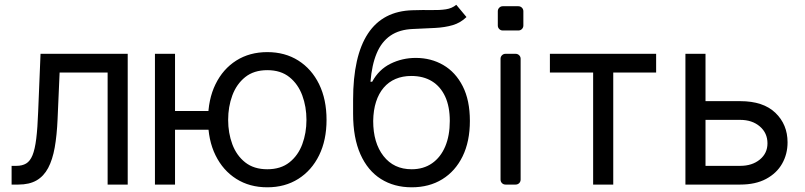

<svg xmlns="http://www.w3.org/2000/svg" viewBox="-20 -770 3357 801"><path d="M28.4 0V-78.1H48.3Q72.8 -78.1 89.1 -87.9Q105.5 -97.7 115.6 -122.3Q125.7 -147 131.2 -191.2Q136.7 -235.4 139.2 -304L149.1 -545.5H512.8V0H429V-467.3H228.7L220.2 -272.7Q217.3 -205.6 208.3 -154.7Q199.2 -103.7 180.9 -69.2Q162.6 -34.8 132.5 -17.4Q102.3 0 56.8 0Z M927.6 -306.8V-228.7H639.2V-306.8ZM710.2 -545.5V0H626.4V-545.5ZM848 -269.9Q848 -355.1 879.1 -418.7Q910.2 -482.2 965.7 -517.4Q1021.3 -552.6 1095.2 -552.6Q1169 -552.6 1224.6 -517.4Q1280.2 -482.2 1311.3 -418.7Q1342.3 -355.1 1342.3 -269.9Q1342.3 -185.4 1311.3 -122.2Q1280.2 -58.9 1224.6 -23.8Q1169 11.4 1095.2 11.4Q1021.3 11.4 965.7 -23.8Q910.2 -58.9 879.1 -122.2Q848 -185.4 848 -269.9ZM1258.5 -269.9Q1258.5 -324.6 1241.1 -371.8Q1223.7 -419 1187.5 -448.2Q1151.3 -477.3 1095.2 -477.3Q1039.1 -477.3 1002.8 -448.2Q966.6 -419 949.2 -371.8Q931.8 -324.6 931.8 -269.9Q931.8 -215.2 949.2 -168.3Q966.6 -121.4 1002.8 -92.7Q1039.1 -63.9 1095.2 -63.9Q1151.3 -63.9 1187.5 -92.7Q1223.7 -121.4 1241.1 -168.3Q1258.5 -215.2 1258.5 -269.9Z M1926.1 -698.9Q1901.3 -674.7 1868.6 -665.1Q1835.9 -655.5 1794.7 -653.4Q1753.6 -651.3 1703.1 -649.1Q1646.3 -647 1609 -621.4Q1571.7 -595.9 1551.5 -547.6Q1531.2 -499.3 1525.6 -429H1532.7Q1560.4 -480.1 1609.4 -504.3Q1658.4 -528.4 1714.5 -528.4Q1778.4 -528.4 1829.5 -498.6Q1880.7 -468.8 1910.5 -410.2Q1940.3 -351.6 1940.3 -265.6Q1940.3 -180 1910 -117.9Q1879.6 -55.8 1825.1 -22.2Q1770.6 11.4 1697.4 11.4Q1624.3 11.4 1569.2 -23.3Q1514.2 -57.9 1483.7 -126.2Q1453.1 -194.6 1453.1 -295.5V-353.7Q1453.1 -535.9 1515.1 -630Q1577.1 -724.1 1701.7 -727.3Q1745.7 -728.7 1780.2 -728Q1814.6 -727.3 1840.2 -731.2Q1865.8 -735.1 1883.5 -750ZM1856.5 -265.6Q1856.5 -325.3 1837.2 -367.2Q1817.8 -409.1 1782 -431.1Q1746.1 -453.1 1696 -453.1Q1659.4 -453.1 1630.3 -440.7Q1601.2 -428.3 1580.6 -404.1Q1560 -380 1548.8 -345.2Q1537.6 -310.4 1536.9 -265.6Q1536.9 -174 1579.9 -119Q1622.9 -63.9 1697.4 -63.9Q1746.8 -63.9 1782.5 -88.8Q1818.2 -113.6 1837.4 -158.9Q1856.5 -204.2 1856.5 -265.6Z M2068.2 -21V-524.9Q2068.2 -533.4 2074.2 -539.4Q2080.3 -545.5 2088.8 -545.5H2131Q2139.9 -545.5 2146 -539.4Q2152 -533.4 2152 -524.9V-21Q2152 -12.1 2146 -6Q2139.9 0 2131 0H2088.8Q2080.3 0 2074.2 -6Q2068.2 -12.1 2068.2 -21ZM2056.8 -723Q2056.8 -731.9 2062.9 -737.9Q2068.9 -744 2077.4 -744H2142.4Q2151.3 -744 2157.3 -737.9Q2163.4 -731.9 2163.4 -723V-663.7Q2163.4 -654.8 2157.3 -648.8Q2151.3 -642.8 2142.4 -642.8H2077.4Q2068.9 -642.8 2062.9 -648.8Q2056.8 -654.8 2056.8 -663.7Z M2274.1 -467.3V-545.5H2717.3V-467.3H2538.4V0H2454.5V-467.3Z M2911.9 -348H3068.2Q3164.1 -348 3214.8 -299.4Q3265.6 -250.7 3265.6 -176.1Q3265.6 -127.1 3242.9 -87.2Q3220.2 -47.2 3176.1 -23.6Q3132.1 0 3068.2 0H2839.5V-545.5H2923.3V-78.1H3068.2Q3117.9 -78.1 3149.9 -104.4Q3181.8 -130.7 3181.8 -171.9Q3181.8 -215.2 3149.9 -242.5Q3117.9 -269.9 3068.2 -269.9H2911.9Z"/></svg>

Font: DeltaSans
Style: Regular
Weight: 400
Designer: Rasmus Andersson
Foundry: rsms
Version: Version 3.012